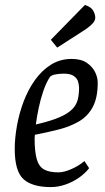

<svg xmlns="http://www.w3.org/2000/svg" viewBox="-20 -753 429 782"><path d="M213 -559 187 -591 326 -733Q352 -724 360 -709Q368 -694 368 -681Q368 -670 359 -659.5Q350 -649 337 -639.5Q324 -630 314 -624ZM187 9Q111 9 75.5 -23.5Q40 -56 40 -146Q40 -190 49 -240.5Q58 -291 76 -339Q94 -387 122 -426.5Q150 -466 187.5 -489.5Q225 -513 272 -513Q310 -513 333 -497.5Q356 -482 367 -460Q378 -438 378 -416Q378 -355 358 -317.5Q338 -280 302.5 -259Q267 -238 220.5 -226Q174 -214 122 -204L121 -190Q121 -136 129.5 -105.5Q138 -75 159 -63Q180 -51 218 -51Q240 -51 270 -64Q300 -77 324 -97L343 -68Q326 -46 300.5 -28.5Q275 -11 245.5 -1Q216 9 187 9ZM126 -246Q187 -260 222.5 -275.5Q258 -291 275 -309Q292 -327 297 -348.5Q302 -370 302 -395Q302 -407 298 -420.5Q294 -434 280.5 -443.5Q267 -453 240 -453Q219 -453 203.5 -449.5Q188 -446 183 -439Q168 -416 156.5 -382.5Q145 -349 137.5 -313Q130 -277 126 -246Z"/></svg>

Font: Faustina VF Beta
Style: Italic
Weight: 400
Italic angle: -8°
Designer: Alfonso Garcia
Foundry: Omnibus-Type
Version: Version 1.006